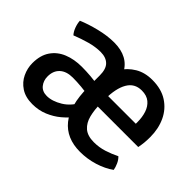

<svg xmlns="http://www.w3.org/2000/svg" viewBox="-98 -734 977 977"><g transform="rotate(45 390.5 -246.0)"><path d="M43.5 -135Q43.5 -192 68.8 -228.5Q94 -265 137.2 -282.5Q180.5 -300 235 -300Q266 -300 299.8 -297.2Q333.5 -294.5 364 -288V-217Q336.5 -222.5 303.5 -225.5Q270.5 -228.5 241.5 -228.5Q196 -228.5 171 -205.5Q146 -182.5 146 -142Q146 -111.5 163.5 -90Q181 -68.5 213.5 -68.5Q252 -68.5 295.2 -94.8Q338.5 -121 366 -176.5L388.5 -92.5Q370 -67.5 341 -43.2Q312 -19 274 -3Q236 13 190.5 13Q141 13 108.2 -8.8Q75.5 -30.5 59.5 -64.5Q43.5 -98.5 43.5 -135ZM330.5 -247V-332.5Q330.5 -379.5 309.2 -400.2Q288 -421 249.5 -421Q212 -421 171.8 -409.8Q131.5 -398.5 91.5 -382.5Q79.5 -395 71.2 -416.8Q63 -438.5 62 -458.5Q104 -476.5 159.5 -490.2Q215 -504 264.5 -504Q315 -504 350.5 -484.8Q386 -465.5 405 -427.8Q424 -390 424 -334.5V-247ZM393 -214V-289H634V-301Q634 -336 624.5 -365.2Q615 -394.5 593.5 -412.5Q572 -430.5 536 -430.5Q484.5 -430.5 459.5 -387Q434.5 -343.5 434.5 -266V-237.5Q434.5 -190.5 444 -152.8Q453.5 -115 478.5 -93.2Q503.5 -71.5 549.5 -71.5Q587 -71.5 621.5 -82.5Q656 -93.5 688 -109.5Q701 -97.5 709.5 -78.5Q718 -59.5 720.5 -43.5Q684.5 -17.5 635.2 -2.2Q586 13 534 13Q436 13 383.5 -51.8Q331 -116.5 330.5 -247Q330 -291 342 -336.8Q354 -382.5 379 -421Q404 -459.5 443 -483Q482 -506.5 536 -506.5Q601 -506.5 645 -478Q689 -449.5 711.5 -401.2Q734 -353 734 -293.5Q734 -269.5 732.2 -252.2Q730.5 -235 726.5 -214Z"/></g></svg>

Font: Signika
Style: Regular
Weight: 400
Designer: Anna Giedry
Foundry: Anna Giedry
Version: Version 2.001